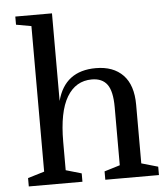

<svg xmlns="http://www.w3.org/2000/svg" viewBox="-53 -798 736 845"><g transform="rotate(-5 315.0 -375.0)"><path d="M46 -750H208V-363Q242 -493 379 -493Q456 -493 499 -448.5Q542 -404 542 -317V-58L615 -37V0H378V-37L447 -58V-315Q447 -385 425 -415Q403 -445 357 -445Q286 -445 247 -380Q208 -315 208 -182V-57L277 -37V0H40V-37L113 -59V-702L46 -714Z"/></g></svg>

Font: Ledger
Style: Regular
Weight: 400
Designer: Denis Masharov
Foundry: Denis Masharov
Version: 1.001